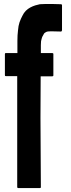

<svg xmlns="http://www.w3.org/2000/svg" viewBox="-20 -955 360 975"><path d="M294.9 -928.7Q294.9 -886.7 294.9 -800.8Q294.9 -799.8 293.9 -798.8Q293 -797.9 293 -796.9Q292 -795.9 291 -794.9Q290 -794.9 288.1 -794.9Q265.6 -795.9 245.1 -795.9Q224.6 -795.9 221.7 -794.9Q215.8 -793.9 211.9 -791Q208 -789.1 204.1 -785.2Q201.2 -780.3 198.2 -774.4Q194.3 -768.6 192.4 -761.7Q190.4 -754.9 188.5 -746.1Q187.5 -736.3 187.5 -725.6Q187.5 -712.9 187.5 -685.5Q207 -685.5 245.1 -685.5Q248 -685.5 249 -684.6Q251 -683.6 251 -680.7Q251 -644.5 251 -572.3Q251 -569.3 249 -568.4Q248 -567.4 245.1 -567.4Q225.6 -567.4 186.5 -567.4Q186.5 -497.1 185.5 -356.4Q186.5 -239.3 187.5 -4.9Q187.5 -2.9 186.5 -1Q184.6 0 182.6 0Q145.5 0 72.3 0Q70.3 0 69.3 -1Q67.4 -2.9 67.4 -4.9Q67.4 -192.4 67.4 -568.4Q47.9 -568.4 9.8 -568.4Q6.8 -568.4 5.9 -569.3Q4.9 -570.3 4.9 -573.2Q4.9 -609.4 4.9 -680.7Q4.9 -683.6 5.9 -684.6Q6.8 -685.5 9.8 -685.5Q29.3 -685.5 68.4 -685.5Q68.4 -707 68.4 -748Q68.4 -776.4 71.3 -799.8Q73.2 -824.2 79.1 -841.8Q85.9 -860.4 93.8 -875Q100.6 -889.6 111.3 -900.4Q121.1 -910.2 133.8 -917Q146.5 -923.8 159.2 -927.7Q173.8 -931.6 182.6 -933.6Q191.4 -934.6 208 -934.6Q210.9 -934.6 250 -934.6Q288.1 -933.6 288.1 -933.6Q291 -933.6 293 -932.6Q294.9 -931.6 294.9 -928.7Z"/></svg>

Font: Typeface
Style: Regular
Weight: 400
Version: Version 1.0